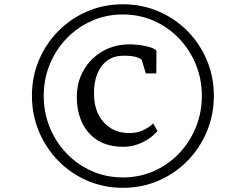

<svg xmlns="http://www.w3.org/2000/svg" viewBox="-20 -937 1088 896"><path d="M129 -490Q129 -579 161.8 -656.5Q194.5 -734 252.5 -792.5Q310.5 -851 387.5 -884Q464.5 -917 553.5 -917Q642.5 -917 719.5 -884Q796.5 -851 854.5 -792.5Q912.5 -734 945.2 -656.5Q978 -579 978 -490Q978 -401 945.2 -323Q912.5 -245 854.5 -186Q796.5 -127 719.5 -93.8Q642.5 -60.5 553.5 -60.5Q464.5 -60.5 387.5 -93.8Q310.5 -127 252.5 -186Q194.5 -245 161.8 -323Q129 -401 129 -490ZM184 -490Q184 -412 212 -343Q240 -274 290.2 -221.5Q340.5 -169 407.8 -139Q475 -109 553.5 -109Q631.5 -109 698.8 -139Q766 -169 816 -221.5Q866 -274 894 -343Q922 -412 922 -490Q922 -567.5 894 -636Q866 -704.5 816 -757Q766 -809.5 698.8 -839.5Q631.5 -869.5 553.5 -869.5Q475 -869.5 407.8 -839.5Q340.5 -809.5 290.2 -757Q240 -704.5 212 -636Q184 -567.5 184 -490ZM556 -252Q484 -252 435.8 -282.2Q387.5 -312.5 363 -364.8Q338.5 -417 338.5 -484.5Q338.5 -554 370.5 -609.5Q402.5 -665 458.2 -697.5Q514 -730 585 -730Q606.5 -730 632 -726.8Q657.5 -723.5 679 -717Q700.5 -710.5 710 -701L709.5 -594.5H660.5L641 -658.5Q630 -667 611.2 -672Q592.5 -677 555.5 -677Q513 -677 482.2 -655.5Q451.5 -634 435 -594.8Q418.5 -555.5 418.5 -501.5Q418.5 -416.5 464 -366.2Q509.5 -316 584 -316Q618 -316 646.2 -328.5Q674.5 -341 694.5 -361L715 -326Q701 -308.5 677 -291.5Q653 -274.5 622 -263.2Q591 -252 556 -252Z"/></svg>

Font: Merriweather 20pt Light
Style: Italic
Weight: 300
Italic angle: -7.8°
Version: Version 2.101